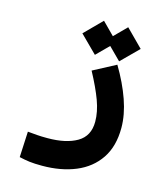

<svg xmlns="http://www.w3.org/2000/svg" viewBox="-113 -608 812 935"><g transform="rotate(15 293.0 -141.0)"><path d="M186.5 239.7Q147.5 239.7 122.8 236.6Q98.1 233.4 70.8 227.1L77.1 97.2Q105 99.6 124.5 101.3Q144 103 176.8 103Q270.5 103 325.9 70.6Q381.3 38.1 381.3 -34.2Q381.3 -83.5 360.6 -139.9Q339.8 -196.3 299.8 -270.5L413.6 -330.6Q460.4 -252 486.3 -178Q512.2 -104 512.2 -38.1Q512.2 55.2 470.5 116.9Q428.7 178.7 355.2 209.2Q281.7 239.7 186.5 239.7ZM417.5 -348.6 356.4 -409.7 295.4 -348.6 209.5 -434.1 295.4 -520.5 356.4 -459 417.5 -520.5 503.4 -434.1Z"/></g></svg>

Font: Cascadia Mono
Style: Bold
Weight: 700
Monospace: yes
Designer: Aaron Bell
Foundry: Saja Typeworks
Version: Version 2404.023; ttfautohint (v1.8.4)